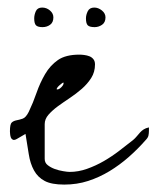

<svg xmlns="http://www.w3.org/2000/svg" viewBox="-20 -497 422 518"><path d="M25.4 -122.1Q18.6 -118.2 14.6 -120.1Q10.7 -122.1 9.3 -126Q7.8 -129.9 7.3 -135.3Q6.8 -140.6 6.8 -142.6Q6.8 -162.1 11.7 -166.5Q16.6 -170.9 24.4 -172.4Q32.2 -173.8 41 -176.8Q49.8 -179.7 57.6 -195.3Q69.3 -219.7 78.6 -246.6Q87.9 -273.4 101.6 -296.9Q115.2 -320.3 136.2 -335Q157.2 -349.6 194.3 -349.6Q200.2 -349.6 207.5 -348.6Q214.8 -347.7 221.2 -345.2Q227.5 -342.8 231.9 -337.4Q236.3 -332 236.3 -323.2Q236.3 -302.7 226.1 -286.6Q215.8 -270.5 200.7 -257.3Q185.5 -244.1 168 -232.4Q150.4 -220.7 135.7 -210Q121.1 -199.2 110.8 -187.5Q100.6 -175.8 100.6 -162.1V-68.4Q100.6 -57.6 108.9 -51.3Q117.2 -44.9 127.9 -41Q138.7 -37.1 150.4 -35.2Q162.1 -33.2 168 -33.2Q191.4 -33.2 214.8 -41.5Q238.3 -49.8 260.3 -62.5Q282.2 -75.2 301.8 -90.3Q321.3 -105.5 338.9 -119.1Q344.7 -124 349.1 -129.4Q353.5 -134.8 357.9 -139.6Q362.3 -144.5 367.7 -147.9Q373 -151.4 381.8 -153.3Q381.8 -152.3 381.8 -149.4Q381.8 -146.5 381.8 -144.5Q381.8 -136.7 380.4 -130.9Q378.9 -125 373 -119.1Q351.6 -94.7 327.1 -73.2Q302.7 -51.8 275.4 -35.2Q248 -18.6 217.8 -8.8Q187.5 1 153.3 1Q119.1 1 100.6 -8.8Q82 -18.6 71.8 -37.1Q61.5 -55.7 57.6 -81.1Q53.7 -106.4 48.8 -135.7ZM151.4 -273.4Q151.4 -275.4 147.9 -272.9Q144.5 -270.5 140.1 -266.6Q135.7 -262.7 133.8 -259.3Q131.8 -255.9 133.8 -255.9Q138.7 -254.9 145.5 -261.7Q152.3 -268.6 151.4 -273.4ZM72.3 -447.3Q72.3 -457 76.7 -466.8Q81.1 -476.6 93.8 -476.6Q105.5 -476.6 114.7 -468.8Q124 -460.9 124 -450.2Q124 -436.5 115.2 -430.2Q106.4 -423.8 94.7 -423.8Q82 -423.8 77.1 -428.7Q72.3 -433.6 72.3 -447.3ZM211.9 -447.3Q211.9 -457 216.8 -466.8Q221.7 -476.6 234.4 -476.6Q245.1 -476.6 254.9 -468.8Q264.6 -460.9 264.6 -450.2Q264.6 -436.5 255.4 -430.2Q246.1 -423.8 235.4 -423.8Q221.7 -423.8 216.8 -428.7Q211.9 -433.6 211.9 -447.3Z"/></svg>

Font: Zeyada
Style: Regular
Weight: 400
Version: Version 1.002 2010